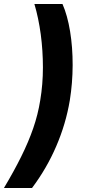

<svg xmlns="http://www.w3.org/2000/svg" viewBox="-63 -785 424 948"><path d="M-43.5 143.1Q5.9 60.5 41.7 -11.7Q77.6 -84 101.1 -151.9Q124.5 -219.7 135.7 -290Q148.9 -368.7 148.9 -451.9Q148.9 -535.2 138.2 -615.5Q127.4 -695.8 106.9 -765.1H245.6Q270 -709.5 283 -630.6Q295.9 -551.8 295.7 -463.4Q295.4 -375 281.7 -289.6Q262.2 -173.3 214.8 -63.2Q167.5 46.9 95.2 143.1Z"/></svg>

Font: Inter 28pt
Style: Bold Italic
Weight: 700
Italic angle: -9.3988°
Designer: Rasmus Andersson
Foundry: rsms
Version: Version 4.001;git-66647c0bb